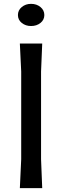

<svg xmlns="http://www.w3.org/2000/svg" viewBox="-20 -976 323 996"><path d="M90 -150V-605L83 -750H199L193 -605V-150L199 0H83ZM73 -898Q73 -923 93 -939.5Q113 -956 141 -956Q170 -956 190 -939.5Q210 -923 210 -898Q210 -873 190 -857Q170 -841 141 -841Q113 -841 93 -857Q73 -873 73 -898Z"/></svg>

Font: Farro
Style: Regular
Weight: 400
Designer: Aceler Chua
Foundry: Grayscale Limited
Version: Version 1.101